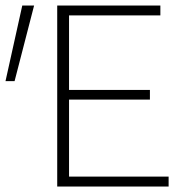

<svg xmlns="http://www.w3.org/2000/svg" viewBox="-36 -678 691 698"><path d="M577 0H172V-658H547V-622H215V-36H577ZM188 -316V-351H509V-316ZM17 -383H-16L45 -658H88Z"/></svg>

Font: Ysabeau Office ExtraLight
Style: Regular
Weight: 250
Designer: Christian Thalmann (Catharsis Fonts)
Version: Version 2.001;gftools[0.9.30]; featfreeze: tnum,lnum,ss02